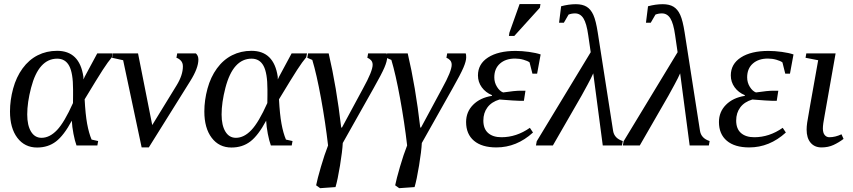

<svg xmlns="http://www.w3.org/2000/svg" viewBox="-20 -725 4254 957"><path d="M469.2 -22 465.3 0H361.3Q353 -22.5 346.2 -57.9Q339.4 -93.3 337.9 -123.5Q298.3 -49.8 259 -19.8Q219.7 10.3 165 10.3Q103 10.3 66.4 -38.1Q29.8 -86.4 29.8 -169.4Q29.8 -225.6 45.4 -283.2Q61 -340.8 92.5 -384Q124 -427.2 168 -449.5Q211.9 -471.7 264.6 -471.7Q376.5 -471.7 395.5 -343.3L396 -329.1L402.8 -343.8L464.8 -459H541.5L537.6 -439.5Q519 -418 492.4 -377Q465.8 -335.9 401.9 -230Q405.8 -154.8 414.3 -108.2Q422.9 -61.5 436.5 -29.3ZM344.2 -279.3Q344.2 -360.4 325 -396.5Q305.7 -432.6 265.1 -432.6Q219.2 -432.6 186.5 -396.5Q153.8 -360.4 134.8 -287.1Q115.7 -213.9 115.7 -154.3Q115.7 -100.6 134.5 -69.3Q153.3 -38.1 187 -38.1Q227.5 -38.1 264.2 -76.7Q300.8 -115.2 343.8 -211.4L344.2 -251Z M891.6 -394Q891.6 -412.1 881.3 -422.9Q871.1 -433.6 859.4 -437L863.3 -459H956.1Q968.8 -447.8 968.8 -428.2Q968.8 -385.3 928.2 -320.8L721.7 9.8H686L593.8 -424.8L538.6 -437L543 -459H668L738.8 -101.6L860.4 -299.8Q891.6 -350.6 891.6 -394Z M1438 -22 1434.1 0H1330.1Q1321.8 -22.5 1314.9 -57.9Q1308.1 -93.3 1306.6 -123.5Q1267.1 -49.8 1227.8 -19.8Q1188.5 10.3 1133.8 10.3Q1071.8 10.3 1035.2 -38.1Q998.5 -86.4 998.5 -169.4Q998.5 -225.6 1014.2 -283.2Q1029.8 -340.8 1061.3 -384Q1092.8 -427.2 1136.7 -449.5Q1180.7 -471.7 1233.4 -471.7Q1345.2 -471.7 1364.3 -343.3L1364.7 -329.1L1371.6 -343.8L1433.6 -459H1510.3L1506.3 -439.5Q1487.8 -418 1461.2 -377Q1434.6 -335.9 1370.6 -230Q1374.5 -154.8 1383.1 -108.2Q1391.6 -61.5 1405.3 -29.3ZM1313 -279.3Q1313 -360.4 1293.7 -396.5Q1274.4 -432.6 1233.9 -432.6Q1188 -432.6 1155.3 -396.5Q1122.6 -360.4 1103.5 -287.1Q1084.5 -213.9 1084.5 -154.3Q1084.5 -100.6 1103.3 -69.3Q1122.1 -38.1 1155.8 -38.1Q1196.3 -38.1 1232.9 -76.7Q1269.5 -115.2 1312.5 -211.4L1313 -251Z M1511.7 -437 1515.6 -459H1618.2Q1657.2 -292.5 1680.7 -89.4H1684.6L1789.6 -284.2Q1837.4 -370.6 1837.4 -401.9Q1837.4 -416.5 1828.9 -425.3Q1820.3 -434.1 1811 -437L1814.9 -459H1907.2Q1909.7 -454.1 1909.7 -439Q1909.7 -420.4 1896 -388.2Q1882.3 -356 1841.3 -283.7L1688.5 -12.2Q1686.5 28.3 1674.8 99.9Q1663.1 171.4 1652.3 207.5L1575.7 212.9L1555.7 198.7Q1561.5 168.5 1579.6 106.4Q1597.7 44.4 1615.2 0Q1602.1 -114.3 1580.1 -234.9Q1558.1 -355.5 1536.6 -426.3Z M1905.8 -437 1909.7 -459H2012.2Q2051.3 -292.5 2074.7 -89.4H2078.6L2183.6 -284.2Q2231.4 -370.6 2231.4 -401.9Q2231.4 -416.5 2222.9 -425.3Q2214.4 -434.1 2205.1 -437L2209 -459H2301.3Q2303.7 -454.1 2303.7 -439Q2303.7 -420.4 2290 -388.2Q2276.4 -356 2235.4 -283.7L2082.5 -12.2Q2080.6 28.3 2068.8 99.9Q2057.1 171.4 2046.4 207.5L1969.7 212.9L1949.7 198.7Q1955.6 168.5 1973.6 106.4Q1991.7 44.4 2009.3 0Q1996.1 -114.3 1974.1 -234.9Q1952.1 -355.5 1930.7 -426.3Z M2550.3 -471.2Q2581.5 -471.2 2616.9 -466.3Q2652.3 -461.4 2674.8 -453.6L2657.2 -357.9H2633.8L2619.6 -414.1Q2609.9 -421.4 2589.6 -427.2Q2569.3 -433.1 2547.4 -433.1Q2500.5 -433.1 2472.2 -408.2Q2443.8 -383.3 2443.8 -339.4Q2443.8 -313.5 2457.3 -292Q2470.7 -270.5 2487.8 -264.2Q2546.4 -272.9 2574.2 -272.9H2599.1L2591.3 -222.7H2565.9Q2549.3 -222.7 2469.7 -229Q2430.2 -217.3 2409.7 -189.9Q2389.2 -162.6 2389.2 -124Q2389.2 -83 2413.1 -62Q2437 -41 2479.5 -41Q2554.2 -41 2621.1 -87.9L2636.7 -64.5Q2555.2 9.8 2454.1 9.8Q2381.8 9.8 2342.5 -23.4Q2303.2 -56.6 2303.2 -116.7Q2303.2 -167.5 2338.1 -202.6Q2373 -237.8 2431.6 -247.1L2432.6 -250.5Q2400.4 -263.7 2381.3 -290Q2362.3 -316.4 2362.3 -349.1Q2362.3 -406.2 2412.8 -438.7Q2463.4 -471.2 2550.3 -471.2ZM2516.6 -545.9 2519 -562 2569.8 -704.6H2673.8L2670.9 -686.5L2543.5 -545.9Z M2846.2 -658.2Q2829.1 -658.2 2814 -652.3L2790.5 -611.8H2766.6L2776.9 -693.8Q2815.4 -704.1 2850.1 -704.1Q2883.3 -704.1 2904.1 -691.4Q2924.8 -678.7 2937.5 -650.6Q2950.2 -622.6 2959.5 -562.5L3036.1 -71.8Q3042.5 -35.2 3084 -22L3080.1 0H2984.4L2937 -359.4Q2927.7 -337.9 2908.7 -303Q2889.6 -268.1 2878.9 -248.5L2735.8 0H2651.4L2655.3 -21L2924.3 -464.8L2912.1 -548.8Q2903.8 -608.4 2888.2 -633.3Q2872.6 -658.2 2846.2 -658.2Z M3279.3 -658.2Q3262.2 -658.2 3247.1 -652.3L3223.6 -611.8H3199.7L3210 -693.8Q3248.5 -704.1 3283.2 -704.1Q3316.4 -704.1 3337.2 -691.4Q3357.9 -678.7 3370.6 -650.6Q3383.3 -622.6 3392.6 -562.5L3469.2 -71.8Q3475.6 -35.2 3517.1 -22L3513.2 0H3417.5L3370.1 -359.4Q3360.8 -337.9 3341.8 -303Q3322.8 -268.1 3312 -248.5L3168.9 0H3084.5L3088.4 -21L3357.4 -464.8L3345.2 -548.8Q3336.9 -608.4 3321.3 -633.3Q3305.7 -658.2 3279.3 -658.2Z M3810.5 -471.2Q3841.8 -471.2 3877.2 -466.3Q3912.6 -461.4 3935.1 -453.6L3917.5 -357.9H3894L3879.9 -414.1Q3870.1 -421.4 3849.9 -427.2Q3829.6 -433.1 3807.6 -433.1Q3760.7 -433.1 3732.4 -408.2Q3704.1 -383.3 3704.1 -339.4Q3704.1 -313.5 3717.5 -292Q3731 -270.5 3748 -264.2Q3806.6 -272.9 3834.5 -272.9H3859.4L3851.6 -222.7H3826.2Q3809.6 -222.7 3730 -229Q3690.4 -217.3 3669.9 -189.9Q3649.4 -162.6 3649.4 -124Q3649.4 -83 3673.3 -62Q3697.3 -41 3739.7 -41Q3814.5 -41 3881.3 -87.9L3897 -64.5Q3815.4 9.8 3714.4 9.8Q3642.1 9.8 3602.8 -23.4Q3563.5 -56.6 3563.5 -116.7Q3563.5 -167.5 3598.4 -202.6Q3633.3 -237.8 3691.9 -247.1L3692.9 -250.5Q3660.6 -263.7 3641.6 -290Q3622.6 -316.4 3622.6 -349.1Q3622.6 -406.2 3673.1 -438.7Q3723.6 -471.2 3810.5 -471.2Z M4081.5 -85Q4081.5 -63 4090.6 -52Q4099.6 -41 4113.8 -41Q4143.1 -41 4174.3 -55.7L4184.6 -32.7Q4161.6 -15.1 4135 -2.7Q4108.4 9.8 4074.7 9.8Q4040 9.8 4020.3 -13.7Q4000.5 -37.1 4000.5 -79.1Q4000.5 -93.8 4003.2 -113.5Q4005.9 -133.3 4058.1 -424.8L3995.1 -437L3999 -459H4145L4090.3 -149.9Q4081.5 -104.5 4081.5 -85Z"/></svg>

Font: Tinos
Style: Italic
Weight: 400
Italic angle: -16.333°
Designer: Steve Matteson
Foundry: Monotype Imaging Inc.
Version: Version 1.32